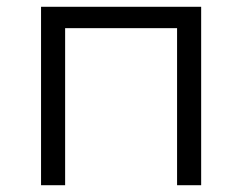

<svg xmlns="http://www.w3.org/2000/svg" viewBox="-20 -546 714 566"><path d="M101 -526H573V0H502V-463H172V0H101Z"/></svg>

Font: mBank
Style: Regular
Weight: 400
Designer: Julieta Ulanovsky
Foundry: Julieta Ulanovsky
Version: Version 7.200;PS 007.200;hotconv 1.0.88;makeotf.lib2.5.64775